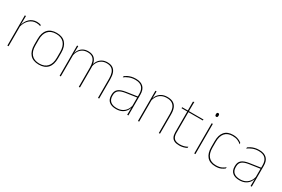

<svg xmlns="http://www.w3.org/2000/svg" viewBox="80 -1656 3919 2670"><g transform="rotate(30 2039.0 -321.5)"><path d="M96.5 -308.5 87 -320.5 92.5 -325Q109 -402 157 -447.2Q205 -492.5 275 -492.5Q296 -492.5 312.2 -489Q328.5 -485.5 339.5 -480.5L341 -462.5Q328 -468 311 -471.5Q294 -475 273.5 -475Q212 -475 164.8 -433.2Q117.5 -391.5 96.5 -308.5ZM99.5 0H81V-485.5H99.5L97 -335L99.5 -332.5Z M589.5 11.5Q496 11.5 447.5 -42.5Q399 -96.5 399 -197.5V-289Q399 -390 447.8 -443.5Q496.5 -497 589.5 -497Q682.5 -497 731.2 -443.5Q780 -390 780 -289V-197.5Q780 -96.5 731.2 -42.5Q682.5 11.5 589.5 11.5ZM589.5 -5Q673 -5 717.2 -54.5Q761.5 -104 761.5 -197.5V-289Q761.5 -382 717.5 -431.2Q673.5 -480.5 589.5 -480.5Q505.5 -480.5 461.5 -431.2Q417.5 -382 417.5 -289V-197.5Q417.5 -104 461.5 -54.5Q505.5 -5 589.5 -5Z M1554.5 0H1536V-310Q1536 -363 1523 -400.5Q1510 -438 1480.8 -458.2Q1451.5 -478.5 1402.5 -478.5Q1358 -478.5 1324.2 -459.2Q1290.5 -440 1269.8 -406.8Q1249 -373.5 1243 -331.5L1232.5 -351.5H1237.5Q1242 -389 1263 -421.8Q1284 -454.5 1319.5 -474.8Q1355 -495 1403.5 -495Q1459 -495 1492 -472.8Q1525 -450.5 1539.8 -409.2Q1554.5 -368 1554.5 -311ZM938.5 0H920V-485.5H938.5L936.5 -357.5H938.5ZM1246.5 0H1228V-309.5Q1228 -362.5 1215 -400.2Q1202 -438 1173 -458.2Q1144 -478.5 1095.5 -478.5Q1049.5 -478.5 1015.8 -458.8Q982 -439 961.8 -404.2Q941.5 -369.5 935 -325L924.5 -344H931.5Q936 -385 956 -419.2Q976 -453.5 1011.5 -474.2Q1047 -495 1096.5 -495Q1163 -495 1198.8 -460.8Q1234.5 -426.5 1244 -358Q1245.5 -346.5 1246 -336Q1246.5 -325.5 1246.5 -314Z M2024 0H2005L2007 -128L2005.5 -131.5V-292V-334.5Q2005.5 -404.5 1970.2 -441.2Q1935 -478 1861.5 -478Q1807 -478 1764 -460.2Q1721 -442.5 1691.5 -420L1694 -441Q1709.5 -453 1733.2 -465.5Q1757 -478 1789.2 -486.5Q1821.5 -495 1861.5 -495Q1903 -495 1933.5 -484.2Q1964 -473.5 1984.2 -453Q2004.5 -432.5 2014.2 -402.8Q2024 -373 2024 -335ZM1828 9.5Q1755.5 9.5 1716.2 -24.2Q1677 -58 1677 -123V-134.5Q1677 -192.5 1713 -224.2Q1749 -256 1833.5 -268.5L2014.5 -295.5L2015 -278.5L1837 -252.5Q1762 -241.5 1728.8 -214.5Q1695.5 -187.5 1695.5 -135.5V-124Q1695.5 -66.5 1730.2 -36.8Q1765 -7 1830.5 -7Q1882.5 -7 1919.8 -27.2Q1957 -47.5 1979.5 -82.2Q2002 -117 2008.5 -160.5L2018 -142H2012Q2008 -102.5 1986 -67.8Q1964 -33 1924.5 -11.8Q1885 9.5 1828 9.5Z M2531.5 0H2513V-310Q2513 -363 2498.8 -400.5Q2484.5 -438 2452.5 -458.2Q2420.5 -478.5 2367 -478.5Q2317.5 -478.5 2280.8 -458.8Q2244 -439 2222 -404.2Q2200 -369.5 2193 -325L2184 -344H2189.5Q2194 -385 2215.8 -419.2Q2237.5 -453.5 2276 -474.2Q2314.5 -495 2368 -495Q2428.5 -495 2464.2 -472.8Q2500 -450.5 2515.8 -409.2Q2531.5 -368 2531.5 -311ZM2196.5 0H2178V-485.5H2196.5L2194.5 -358.5H2196.5Z M2844 9Q2795.5 9 2765 -5.2Q2734.5 -19.5 2720 -49Q2705.5 -78.5 2705.5 -123V-462.5H2724V-124.5Q2724 -65.5 2751.5 -37Q2779 -8.5 2844.5 -8.5Q2875.5 -8.5 2905.8 -16.2Q2936 -24 2964 -40L2961.5 -20Q2938.5 -7 2907.2 1Q2876 9 2844 9ZM2955 -457H2614V-473H2957.5ZM2723.5 -468H2705.5V-614L2725 -621.5Z M3100 0H3081.5V-485.5H3100ZM3091 -594.5Q3080.5 -594.5 3075 -601.2Q3069.5 -608 3069.5 -622V-626.5Q3069.5 -640 3075 -646.8Q3080.5 -653.5 3091 -653.5Q3101.5 -653.5 3106.8 -646.8Q3112 -640 3112 -626.5V-622Q3112 -608 3106.8 -601.2Q3101.5 -594.5 3091 -594.5Z M3423.5 9.5Q3333.5 9.5 3287.8 -43.5Q3242 -96.5 3242 -196V-290.5Q3242 -389.5 3287.8 -442.2Q3333.5 -495 3423.5 -495Q3458.5 -495 3485 -487.5Q3511.5 -480 3530.8 -469.2Q3550 -458.5 3562 -447.5L3564.5 -426Q3541.5 -447.5 3507.2 -462.8Q3473 -478 3423 -478Q3343 -478 3301.8 -429.8Q3260.5 -381.5 3260.5 -290.5V-196.5Q3260.5 -105.5 3301.8 -56.8Q3343 -8 3424.5 -8Q3476.5 -8 3511 -23.8Q3545.5 -39.5 3568.5 -60.5L3565.5 -38.5Q3546 -21.5 3511.8 -6Q3477.5 9.5 3423.5 9.5Z M4005 0H3986L3988 -128L3986.5 -131.5V-292V-334.5Q3986.5 -404.5 3951.2 -441.2Q3916 -478 3842.5 -478Q3788 -478 3745 -460.2Q3702 -442.5 3672.5 -420L3675 -441Q3690.5 -453 3714.2 -465.5Q3738 -478 3770.2 -486.5Q3802.5 -495 3842.5 -495Q3884 -495 3914.5 -484.2Q3945 -473.5 3965.2 -453Q3985.5 -432.5 3995.2 -402.8Q4005 -373 4005 -335ZM3809 9.5Q3736.5 9.5 3697.2 -24.2Q3658 -58 3658 -123V-134.5Q3658 -192.5 3694 -224.2Q3730 -256 3814.5 -268.5L3995.5 -295.5L3996 -278.5L3818 -252.5Q3743 -241.5 3709.8 -214.5Q3676.5 -187.5 3676.5 -135.5V-124Q3676.5 -66.5 3711.2 -36.8Q3746 -7 3811.5 -7Q3863.5 -7 3900.8 -27.2Q3938 -47.5 3960.5 -82.2Q3983 -117 3989.5 -160.5L3999 -142H3993Q3989 -102.5 3967 -67.8Q3945 -33 3905.5 -11.8Q3866 9.5 3809 9.5Z"/></g></svg>

Font: Anek Malayalam Medium Thin
Style: Regular
Weight: 250
Version: Version 1.003